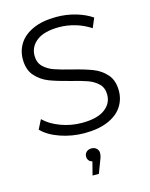

<svg xmlns="http://www.w3.org/2000/svg" viewBox="-139 -794 894 1143"><g transform="rotate(-15 307.5 -222.0)"><path d="M47 -85 76 -142Q114 -104 177 -80.5Q240 -57 307 -57Q401 -57 448 -91.5Q495 -126 495 -181Q495 -223 469.5 -248Q444 -273 407 -286.5Q370 -300 304 -316Q225 -336 178 -354.5Q131 -373 97.5 -411Q64 -449 64 -514Q64 -567 92 -610.5Q120 -654 178 -680Q236 -706 322 -706Q382 -706 439.5 -689.5Q497 -673 539 -644L514 -585Q470 -614 420 -628.5Q370 -643 322 -643Q230 -643 183.5 -607.5Q137 -572 137 -516Q137 -474 162.5 -448.5Q188 -423 226.5 -409.5Q265 -396 330 -380Q407 -361 454.5 -342.5Q502 -324 535 -286.5Q568 -249 568 -185Q568 -132 539.5 -88.5Q511 -45 452 -19.5Q393 6 307 6Q229 6 157.5 -19Q86 -44 47 -85ZM364 143Q364 163 353 188L325 262H286L307 180Q293 177 285.5 167Q278 157 278 143Q278 126 290 115Q302 104 321 104Q340 104 352 115.5Q364 127 364 143Z"/></g></svg>

Font: Idrija
Style: Regular
Weight: 400
Designer: Julieta Ulanovsky
Foundry: Julieta Ulanovsky
Version: Version 7.200